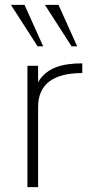

<svg xmlns="http://www.w3.org/2000/svg" viewBox="-20 -771 385 791"><path d="M137 -432V-500H93V0H137V-330C137 -423 198 -470 319 -470V-510C230 -510 176 -489 143 -442ZM25 -751 135 -580H158L81 -751ZM165 -751 275 -580H298L221 -751Z"/></svg>

Font: Perun ExtraLight
Style: Regular
Weight: 200
Foundry: Copyright (c) Stefan Peev, Context Ltd, 2016
Version: Version 1.089